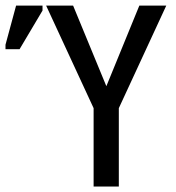

<svg xmlns="http://www.w3.org/2000/svg" viewBox="-20 -679 640 699"><path d="M412.6 -285.2V0H320.8V-285.2L147.9 -658.7H246.1L367.2 -365.2L487.3 -658.7H585.4ZM0 -500V-516.1L38.6 -658.7H134.8V-640.6L51.3 -500Z"/></svg>

Font: Liberation Mono
Style: Regular
Weight: 400
Monospace: yes
Designer: Steve Matteson
Foundry: Ascender Corporation
Version: Version 2.1.5